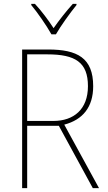

<svg xmlns="http://www.w3.org/2000/svg" viewBox="-20 -969 554 989"><path d="M245 -792H268C293 -836 340 -901 374 -943V-949H355C319 -909 284 -864 256 -824C230 -864 193 -914 160 -949H141V-943C172 -906 220 -837 245 -792ZM228 -714H94V0H120V-321H283L458 0H490L311 -327C406 -352 460 -417 460 -525C460 -671 378 -714 228 -714ZM224 -689C368 -689 433 -648 433 -525C433 -406 360 -346 255 -346H120V-689Z"/></svg>

Font: Noto Sans Arabic UI SmCn Th
Style: Regular
Weight: 100
Width: 4
Designer: Monotype Design Team, Nadine Chahine and Nizar Qandah
Foundry: Monotype Imaging Inc.
Version: Version 2.010